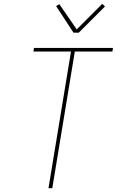

<svg xmlns="http://www.w3.org/2000/svg" viewBox="-20 -986 640 1006"><path d="M234 0 352 -716H155L158 -735H572L569 -716H372L254 0ZM365 -815 274 -954 291 -964 382 -832 516 -966 530 -952 393 -815Z"/></svg>

Font: Iosevka Thin Extended
Style: Italic
Weight: 100
Width: 7
Italic angle: -9°
Monospace: yes
Designer: Belleve Invis
Foundry: Belleve Invis
Version: Version 32.5.0; ttfautohint (v1.8.4)